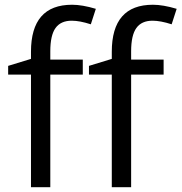

<svg xmlns="http://www.w3.org/2000/svg" viewBox="-20 -785 761 805"><path d="M666 -472.2H529.8V0H448.7V-472.2H353V-508.8L448.7 -538.1V-567.9Q448.7 -765.1 621.1 -765.1Q663.6 -765.1 720.7 -748L699.7 -683.1Q652.8 -698.2 619.6 -698.2Q573.7 -698.2 551.8 -667.7Q529.8 -637.2 529.8 -569.8V-535.2H666ZM327.1 -472.2H190.9V0H109.9V-472.2H14.2V-508.8L109.9 -538.1V-567.9Q109.9 -765.1 282.2 -765.1Q324.7 -765.1 381.8 -748L360.8 -683.1Q314 -698.2 280.8 -698.2Q234.9 -698.2 212.9 -667.7Q190.9 -637.2 190.9 -569.8V-535.2H327.1Z"/></svg>

Font: f02132580
Style: Regular
Weight: 400
Foundry: Ascender Corporation
Version: Version 1.10